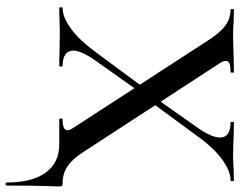

<svg xmlns="http://www.w3.org/2000/svg" viewBox="-105 -560 857 687"><g transform="rotate(90 323.5 -216.5)"><path d="M9 -12Q41 -12 82 -41.5Q123 -71 167 -131L300 -311L316 -298L195 -127Q161 -78 161 -50Q161 -32 175 -22Q189 -12 216 -12Q218 -12 218 -6Q218 0 216 0Q184 0 167 -1L95 -2L49 -1Q37 0 9 0Q6 0 6 -6Q6 -12 9 -12ZM318 -326 437 -495Q472 -545 472 -575Q472 -613 418 -613Q416 -613 416 -619Q416 -625 418 -625L467 -624Q507 -622 539 -622Q559 -622 585 -624L625 -625Q628 -625 628 -619Q628 -613 625 -613Q592 -613 550 -582.5Q508 -552 464 -490L334 -313ZM407 -12Q446 -12 446 -29Q446 -38 437 -51L123 -535Q96 -577 70.5 -595Q45 -613 15 -613Q12 -613 12 -619Q12 -625 15 -625L56 -624Q84 -622 97 -622Q131 -622 183 -624L238 -625Q240 -625 240 -619Q240 -613 238 -613Q218 -613 208 -609.5Q198 -606 198 -596Q198 -586 207 -573L526 -83Q550 -46 576 -29Q602 -12 635 -12Q643 -12 645 -10Q647 -8 647 0Q647 21 646 35Q644 89 644 187Q644 192 638.5 192Q633 192 633 187Q633 97 597.5 48.5Q562 0 498 0H407Q404 0 404 -6Q404 -12 407 -12Z"/></g></svg>

Font: Cormorant Unicase SemiBold
Style: Regular
Weight: 600
Designer: Christian Thalmann (Catharsis Fonts)
Foundry: Catharsis Fonts
Version: Version 4.000